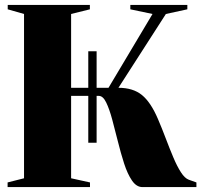

<svg xmlns="http://www.w3.org/2000/svg" viewBox="-20 -763 821 783"><path d="M11 0V-19L78 -36V-706L11.5 -725V-743H346.5V-725L270 -706V-405H340V-554H374V-405H422.5L602 -706L511.5 -725V-743H744V-725L656.5 -706L463 -405Q522.5 -405 558.8 -375.5Q595 -346 624 -278Q640.5 -239.5 656 -198.5Q671.5 -157.5 686.8 -121.2Q702 -85 717.8 -60.5Q733.5 -36 750 -30L781 -19V0H561Q536.5 0 518.2 -26.8Q500 -53.5 486.2 -96Q472.5 -138.5 460.8 -186Q449 -233.5 437.5 -276Q426 -318.5 413 -345.2Q400 -372 383 -372H374V-181H340V-372H270V-36L347 -19V0Z"/></svg>

Font: Merriweather 144pt Black
Style: Regular
Weight: 900
Version: Version 2.100